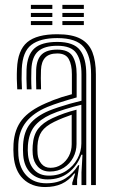

<svg xmlns="http://www.w3.org/2000/svg" viewBox="-20 -746 458 774"><path d="M347.2 0V-446.5Q347.2 -519.8 317.6 -556.1Q288 -592.5 211 -592.5Q142 -592.5 106.4 -565.2Q70.8 -538 67.8 -468.2Q67 -447.2 67.1 -427.1Q67.2 -407 68.5 -386H49.5Q48 -409 47.8 -428Q47.5 -447 48.5 -469Q51.5 -543.5 89.8 -575.8Q128 -608 211 -608Q270.5 -608 304.4 -589.9Q338.2 -571.8 352.4 -535.9Q366.5 -500 366.5 -446.5V0ZM177.2 -38Q217.5 -38 246.8 -57.1Q276 -76.2 292 -106Q308 -135.8 308 -167.5V-323.8Q276.2 -316.2 241.9 -305.6Q207.5 -295 184.5 -284.5Q140.2 -264.2 118.2 -236Q96.2 -207.8 92.5 -160.2Q91.8 -149.5 91.9 -140.2Q92 -131 93 -121.2Q97.2 -83.2 118.6 -60.6Q140 -38 177.2 -38ZM181.2 -54.5Q150.8 -54.5 132.8 -73.8Q114.8 -93 112 -123.5Q111.2 -132.2 111.2 -141.1Q111.2 -150 111.8 -158.8Q114.5 -202 133.9 -226.9Q153.2 -251.8 191.2 -269.5Q216.2 -281 239 -289Q261.8 -297 288.5 -303.8V-166Q288.5 -136.5 275.1 -111.1Q261.8 -85.8 237.6 -70.1Q213.5 -54.5 181.2 -54.5ZM183.5 -69.5Q208 -69.5 227.2 -82.5Q246.5 -95.5 257.8 -117.1Q269 -138.8 269 -164.5V-283.5Q251.2 -277.5 234.2 -270.6Q217.2 -263.8 198.5 -254.8Q163.5 -237.8 148.1 -215.9Q132.8 -194 131 -158Q130.5 -148.8 130.8 -140.6Q131 -132.5 131.5 -125Q133.5 -102 147 -85.8Q160.5 -69.5 183.5 -69.5ZM161.8 8Q107.8 8 73.9 -24.4Q40 -56.8 35 -117.2Q34 -129.8 33.9 -141.5Q33.8 -153.2 34.5 -166Q38.2 -224.8 68.4 -262.9Q98.5 -301 164 -329.5Q179.5 -336.5 195 -342.5Q210.5 -348.5 228.8 -354.4Q247 -360.2 269.8 -366.2V-446.5Q269.8 -485.5 257.1 -508Q244.5 -530.5 211 -530.5Q177.8 -530.5 162.1 -513.6Q146.5 -496.8 145.2 -463.8Q144.8 -452.5 144.6 -430.6Q144.5 -408.8 145.5 -386H126.2Q125.2 -408.5 125.4 -429.8Q125.5 -451 125.8 -465.2Q127.8 -507.5 148.4 -526.8Q169 -546 211 -546Q256.2 -546 272.6 -519.4Q289 -492.8 289 -446.5V-353.2Q257.2 -344.5 226 -334.5Q194.8 -324.5 171 -314.8Q114.8 -291.2 85.5 -254.5Q56.2 -217.8 53.8 -164.5Q53.5 -153.5 53.4 -141.9Q53.2 -130.2 54.2 -118.8Q58.5 -67.2 87.9 -37.2Q117.2 -7.2 166.8 -7.2Q212.2 -7.2 243.4 -26.6Q274.5 -46 295 -80H299.5L290.8 -21.5V0H271.5L271.2 -8.8L283 -46.5H279.2Q257.2 -18 228.6 -5Q200 8 161.8 8ZM308.5 0V-51.5L312.5 -122.2H308Q290.8 -76.5 255.9 -49.5Q221 -22.5 171.5 -22.8Q130.2 -22.8 103.8 -48.5Q77.2 -74.2 73.5 -120Q72.8 -130.8 72.6 -141.4Q72.5 -152 73 -163Q76.2 -215.5 101.1 -246.6Q126 -277.8 177.8 -299.8Q193.5 -306.2 215.6 -313.6Q237.8 -321 262 -327.9Q286.2 -334.8 308.5 -340V-446.5Q308.5 -501.2 288 -531.4Q267.5 -561.5 211 -561.5Q159.5 -561.5 134 -539.4Q108.5 -517.2 106.5 -465.8Q106 -450.8 105.9 -429.4Q105.8 -408 107.2 -386H88Q86.8 -407.2 86.6 -428.8Q86.5 -450.2 87 -466Q89.5 -524.8 118.6 -550.9Q147.8 -577 211 -577Q277 -577 302.4 -544.1Q327.8 -511.2 327.8 -446.5V0ZM231.5 -710V-726.5H318V-710ZM104.5 -645V-661.2H191V-645ZM104.5 -677.5V-693.8H191V-677.5ZM104.5 -710V-726.5H191V-710ZM231.5 -645V-661.2H318V-645ZM231.5 -677.5V-693.8H318V-677.5Z"/></svg>

Font: Big Shoulders Inline Text Thin SemiBold
Style: Regular
Weight: 600
Version: Version 2.002